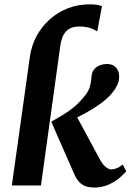

<svg xmlns="http://www.w3.org/2000/svg" viewBox="-20 -854 601 884"><path d="M34.5 0 117.5 -592Q124.5 -643.5 148.2 -687.5Q172 -731.5 208.8 -764.5Q245.5 -797.5 292.2 -815.8Q339 -834 393 -834Q410 -834 424.8 -832Q439.5 -830 449.5 -825.5L427.5 -709Q411 -720.5 390.8 -726.2Q370.5 -732 346 -732Q320 -732 302 -723Q284 -714 273 -694.2Q262 -674.5 257.5 -642.5L168.5 0ZM413.5 9.5Q377 9.5 356 -6Q335 -21.5 322 -52L216 -293.5Q243.5 -309.5 269.2 -324.8Q295 -340 320.5 -361Q346 -382 372 -415Q388 -434.5 394 -455.8Q400 -477 401 -498Q402 -521 413.2 -534.5Q424.5 -548 440.8 -553.8Q457 -559.5 472 -559.5Q499.5 -559.5 513.8 -543.2Q528 -527 528.5 -504.5Q529 -481.5 520 -462.5Q511 -443.5 498.5 -429Q485 -411 465.2 -394.5Q445.5 -378 423 -363.2Q400.5 -348.5 377.8 -335.8Q355 -323 335.5 -313.5L440.5 -119Q453 -96.5 466.8 -85.2Q480.5 -74 493 -74Q502.5 -74 516.8 -79.2Q531 -84.5 545 -96.5L561 -66Q552 -53.5 531 -35.5Q510 -17.5 480 -4Q450 9.5 413.5 9.5Z"/></svg>

Font: Merriweather 36pt
Style: Bold Italic
Weight: 700
Italic angle: -7.8°
Version: Version 2.101